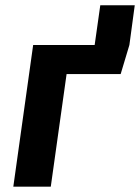

<svg xmlns="http://www.w3.org/2000/svg" viewBox="-20 -698 524 718"><path d="M355 -678.2H483.9L463.9 -529.8L431.2 -420.9H229L169.9 0H29.8L104 -529.8H334Z"/></svg>

Font: FiraGO SemiBold
Style: Italic
Weight: 600
Italic angle: -8°
Designer: bBox Type GmbH
Foundry: bBox Type GmbH
Version: Version 1.001;PS 001.001;hotconv 1.0.88;makeotf.lib2.5.64775